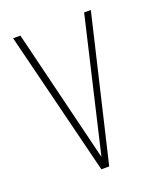

<svg xmlns="http://www.w3.org/2000/svg" viewBox="-101 -558 505 620"><g transform="rotate(-20 151.5 -247.5)"><path d="M141 0 18 -495H43L157 -29H153L262 -495H285L168 0Z"/></g></svg>

Font: Alumni Sans Thin Thin
Style: Regular
Weight: 250
Version: Version 1.018